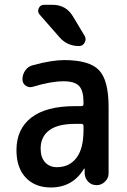

<svg xmlns="http://www.w3.org/2000/svg" viewBox="-20 -785 540 814"><path d="M297.9 -259.8Q224.6 -259.8 188.5 -232.4Q152.3 -205.1 152.3 -155.3Q152.3 -117.2 171.4 -96.7Q190.4 -76.2 221.7 -76.2Q273.4 -76.2 303.7 -115.2Q334 -154.3 334 -232.4V-251Q334 -259.8 325.2 -259.8ZM195.3 9.8Q128.9 9.8 89.4 -31.7Q49.8 -73.2 49.8 -148.4Q49.8 -237.3 112.3 -286.1Q174.8 -335 297.9 -335H325.2Q334 -335 334 -343.8V-351.6Q334 -400.4 315.4 -420.4Q296.9 -440.4 250 -440.4Q195.3 -440.4 119.1 -417Q102.5 -412.1 88.9 -421.9Q75.2 -431.6 75.2 -448.2Q75.2 -469.7 87.4 -486.8Q99.6 -503.9 120.1 -508.8Q200.2 -530.3 252 -530.3Q358.4 -530.3 399.4 -487.8Q440.4 -445.3 440.4 -332V-49.8Q440.4 -30.3 425.3 -15.1Q410.2 0 389.6 0Q368.2 0 354 -14.6Q339.8 -29.3 338.9 -49.8V-69.3Q338.9 -70.3 337.9 -70.3Q335.9 -70.3 335.9 -69.3Q288.1 9.8 195.3 9.8ZM203.1 -764.6Q259.8 -764.6 289.1 -715.8L338.9 -632.8Q346.7 -619.1 338.9 -604.5Q331.1 -589.8 315.4 -589.8Q264.6 -589.8 232.4 -627L148.4 -722.7Q137.7 -734.4 144 -749.5Q150.4 -764.6 167 -764.6Z"/></svg>

Font: Rounded Mgen+ 2m medium
Style: Regular
Weight: 500
Designer: [Source Han Sans]
Ryoko NISHIZUKA  (kana & ideographs); Paul D. Hunt (Latin, Greek & Cyrillic); Wenlong ZHANG  (bopomofo
Version: Version 1.059.20150602